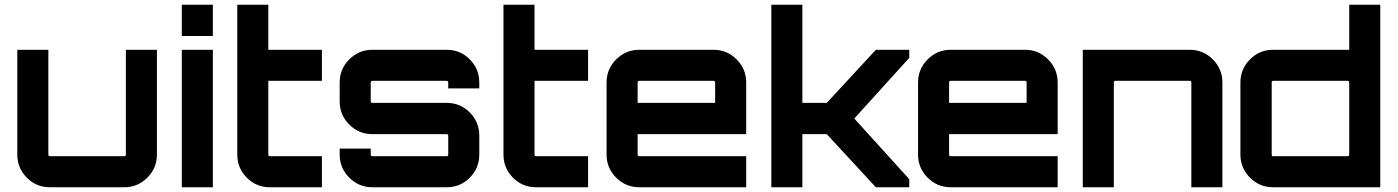

<svg xmlns="http://www.w3.org/2000/svg" viewBox="-20 -790 5897 810"><path d="M511 -580H642V-138Q642 -81 601.5 -40.5Q561 0 504 0H191Q133 0 93 -40.5Q53 -81 53 -138V-580H184V-138Q184 -131 191 -131H504Q511 -131 511 -138Z M747 0V-580H878V0ZM747 -770H878V-638H747Z M1338 -449H1112V-138Q1112 -131 1119 -131H1338V0H1119Q1061 0 1021 -40.5Q981 -81 981 -138V-770H1112V-580H1338Z M2002 -442V-417H1871V-442Q1871 -449 1864 -449H1551Q1544 -449 1544 -442V-362Q1544 -356 1551 -356H1864Q1922 -356 1962 -315.5Q2002 -275 2002 -218V-138Q2002 -81 1962 -40.5Q1922 0 1864 0H1551Q1494 0 1453.5 -40.5Q1413 -81 1413 -138V-163H1544V-138Q1544 -131 1551 -131H1864Q1871 -131 1871 -138V-218Q1871 -224 1864 -224H1551Q1494 -224 1453.5 -264.5Q1413 -305 1413 -362V-442Q1413 -499 1453.5 -539.5Q1494 -580 1551 -580H1864Q1922 -580 1962 -539.5Q2002 -499 2002 -442Z M2461 -449H2235V-138Q2235 -131 2242 -131H2461V0H2242Q2184 0 2144 -40.5Q2104 -81 2104 -138V-770H2235V-580H2461Z M2990 -580Q3047 -580 3087.5 -539.5Q3128 -499 3128 -442V-224H2670V-138Q2670 -131 2677 -131H3128V0H2677Q2620 0 2579.5 -40.5Q2539 -81 2539 -138V-442Q2539 -499 2579.5 -539.5Q2620 -580 2677 -580ZM2670 -356H2997V-442Q2997 -449 2990 -449H2677Q2670 -449 2670 -442Z M3675 -580H3816V-546L3584 -290L3816 -34V0H3675L3468 -224H3365V0H3234V-770H3365V-356H3468Z M4304 -580Q4361 -580 4401.5 -539.5Q4442 -499 4442 -442V-224H3984V-138Q3984 -131 3991 -131H4442V0H3991Q3934 0 3893.5 -40.5Q3853 -81 3853 -138V-442Q3853 -499 3893.5 -539.5Q3934 -580 3991 -580ZM3984 -356H4311V-442Q4311 -449 4304 -449H3991Q3984 -449 3984 -442Z M4999 -580Q5056 -580 5096.5 -539.5Q5137 -499 5137 -442V0H5006V-442Q5006 -449 4999 -449H4686Q4679 -449 4679 -442V0H4548V-580Z M5672 -770H5803V0H5351Q5294 0 5253.5 -40.5Q5213 -81 5213 -138V-442Q5213 -499 5253.5 -539.5Q5294 -580 5351 -580H5672ZM5351 -131H5665Q5672 -131 5672 -138V-442Q5672 -449 5665 -449H5351Q5345 -449 5345 -442V-138Q5345 -131 5351 -131Z"/></svg>

Font: Orbitron
Style: Bold
Weight: 700
Designer: Matt McInerney
Foundry: Matt McInerney
Version: Version 001.001